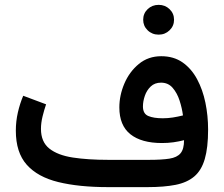

<svg xmlns="http://www.w3.org/2000/svg" viewBox="-20 -767 917 787"><path d="M566.9 -686Q566.9 -711.9 585.2 -729.5Q603.5 -747.1 630.4 -747.1Q656.7 -747.1 675 -729.5Q693.4 -711.9 693.4 -686Q693.4 -660.6 675 -642.8Q656.7 -625 630.4 -625Q603.5 -625 585.2 -642.8Q566.9 -660.6 566.9 -686ZM734.4 -192.4Q713.4 -187 690.9 -183.8Q668.5 -180.7 644 -180.7Q559.6 -180.7 514.4 -216.8Q469.2 -252.9 469.2 -326.7Q469.2 -376 489.7 -424.3Q510.3 -472.7 548.8 -504.6Q587.4 -536.6 641.1 -536.6Q691.9 -536.6 728.3 -511.2Q764.6 -485.8 787.8 -442.6Q811 -399.4 822 -345.9Q833 -292.5 833 -235.8Q833 -161.6 819.3 -115Q805.7 -68.4 776.1 -43.5Q746.6 -18.6 699.5 -9.3Q652.3 0 585 0H422.9Q303.2 0 218.8 -20.8Q134.3 -41.5 89.6 -91.8Q44.9 -142.1 44.9 -231.4Q44.9 -269.5 53.2 -305.9Q61.5 -342.3 75.2 -374.5L168.9 -339.4Q161.1 -316.9 154.5 -290Q147.9 -263.2 147.9 -238.8Q147.9 -185.5 182.1 -158.2Q216.3 -130.9 278.3 -121.3Q340.3 -111.8 422.9 -111.8H592.3Q643.1 -111.8 674.3 -116.7Q705.6 -121.6 720 -138.7Q734.4 -155.8 734.4 -192.4ZM647 -282.2Q668 -282.2 688.5 -285.4Q709 -288.6 730 -293.9Q726.1 -323.7 716.1 -354.7Q706.1 -385.7 687.7 -407Q669.4 -428.2 640.1 -428.2Q614.3 -428.2 597.9 -412.6Q581.5 -397 573.7 -374.3Q565.9 -351.6 565.9 -330.6Q565.9 -300.8 587.9 -291.5Q609.9 -282.2 647 -282.2Z"/></svg>

Font: Vazirmatn RD UI FD Medium
Style: Regular
Weight: 500
Designer: Saber Rastikerdar
Foundry: Saber Rastikerdar
Version: Version 33.003